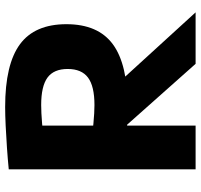

<svg xmlns="http://www.w3.org/2000/svg" viewBox="-37 -743 780 746"><g transform="rotate(-90 353.0 -370.0)"><path d="M68 -726Q109 -730 152.5 -733Q196 -736 237.5 -738Q279 -740 310 -740Q476 -740 554 -682.5Q632 -625 632 -502Q632 -379 554 -321.5Q476 -264 310 -264Q275 -264 231 -266.5Q187 -269 149 -271L161 -407Q204 -401 246.5 -397Q289 -393 318 -393Q391 -393 424.5 -418Q458 -443 458 -497Q458 -551 424.5 -575.5Q391 -600 318 -600Q289 -600 246.5 -596.5Q204 -593 161 -586L238 -669V0H68ZM478 0 182 -333H374L678 0Z"/></g></svg>

Font: M PLUS 2 Thin ExtraBold
Style: Regular
Weight: 800
Version: Version 1.001